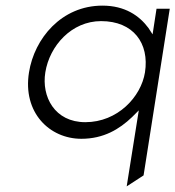

<svg xmlns="http://www.w3.org/2000/svg" viewBox="-20 -482 623 682"><path d="M83 -225C60 -82 156 11 269 11C348 11 404 -23 449 -66L473 -90L430 180L490 141L583 -451H536L522 -360L507 -383C475 -426 424 -462 344 -462C198 -462 102 -345 83 -225ZM141 -225C156 -319 234 -407 339 -407C454 -407 511 -328 495 -225C481 -138 398 -48 283 -48C174 -48 127 -139 141 -225Z"/></svg>

Font: Charger Sport
Style: ExLitExtObl
Weight: 200
Designer: Jasper
Foundry: Cannot Into Space Fonts
Version: Version 1.1